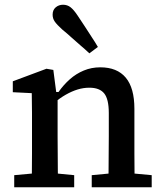

<svg xmlns="http://www.w3.org/2000/svg" viewBox="-20 -790 687 810"><path d="M40 0V-51L150 -61H190L293 -51V0ZM114 0Q114 -30 114.5 -67Q115 -104 115 -143Q115 -182 115 -215V-268Q115 -294 115 -315Q115 -336 114.5 -356Q114 -376 114 -397L34 -401V-447L176 -500L205 -495L219 -387L223 -386V-215Q223 -182 223.5 -143Q224 -104 224 -67Q224 -30 225 0ZM367 0V-51L473 -61H513L620 -51V0ZM437 0Q438 -30 438 -67Q438 -104 438.5 -142.5Q439 -181 439 -215V-313Q439 -372 419.5 -396Q400 -420 357 -420Q332 -420 307.5 -412.5Q283 -405 257.5 -390.5Q232 -376 206 -354L200 -402H227Q248 -432 274.5 -455.5Q301 -479 333.5 -492.5Q366 -506 403 -506Q474 -506 510.5 -462.5Q547 -419 547 -331V-215Q547 -181 547 -142.5Q547 -104 547.5 -67Q548 -30 548 0ZM393 -592 357 -565Q339 -582 320 -598Q301 -614 282 -631.5Q263 -649 242 -666Q220 -686 211 -699Q202 -712 202 -728Q202 -748 215 -759Q228 -770 246 -770Q264 -770 277.5 -759.5Q291 -749 307 -725Q323 -702 337.5 -679Q352 -656 366 -635Q380 -614 393 -592Z"/></svg>

Font: Source Serif 4 Medium
Style: Regular
Weight: 500
Designer: Frank Grießhammer
Foundry: Adobe Systems Incorporated
Version: Version 4.004;hotconv 1.0.116;makeotfexe 2.5.65601